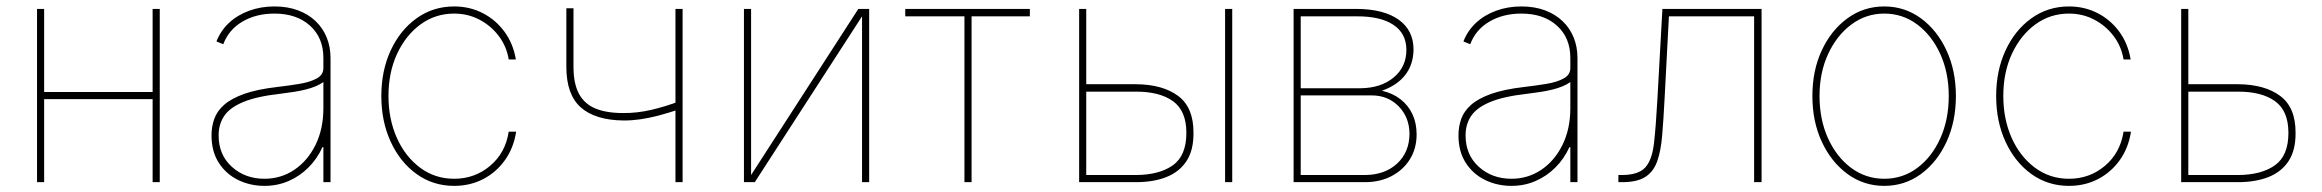

<svg xmlns="http://www.w3.org/2000/svg" viewBox="-20 -574 7317 605"><path d="M471.7 -284.2V-261.7H111.3V-284.2ZM119.1 -545.9V0H96.7V-545.9ZM483.4 -545.9V0H460.9V-545.9Z M813.5 11.7Q768.6 11.7 730.5 -6.8Q692.4 -25.4 669.4 -61Q646.5 -96.7 646.5 -147.5Q646.5 -175.3 655.3 -199.7Q664.1 -224.1 686.5 -243.9Q709 -263.7 749.3 -278.1Q789.6 -292.5 852.5 -299.8Q890.6 -304.2 924.1 -309.8Q957.5 -315.4 978.3 -326.9Q999 -338.4 999 -359.4V-391.6Q999 -455.1 956.8 -493.2Q914.6 -531.2 844.7 -531.2Q787.1 -531.2 743.9 -505.9Q700.7 -480.5 683.6 -434.6L662.1 -443.4Q675.3 -477.5 701.9 -502.2Q728.5 -526.9 765.4 -540.3Q802.2 -553.7 844.7 -553.7Q886.2 -553.7 918.9 -541.5Q951.7 -529.3 974.6 -507.3Q997.6 -485.4 1009.5 -455.8Q1021.5 -426.3 1021.5 -391.6V0H999V-110.4H996.1Q979.5 -73.7 952.1 -46.4Q924.8 -19 889.6 -3.7Q854.5 11.7 813.5 11.7ZM813.5 -10.7Q865.2 -10.7 907.2 -38.8Q949.2 -66.9 974.1 -117.2Q999 -167.5 999 -233.4V-315.4Q988.8 -308.1 974.9 -302.2Q960.9 -296.4 943.6 -292Q926.3 -287.6 905.5 -284.4Q884.8 -281.2 861.3 -278.3Q788.1 -270 746.1 -252.4Q704.1 -234.9 686.5 -208.7Q668.9 -182.6 668.9 -147.5Q668.9 -85.9 710.7 -48.3Q752.4 -10.7 813.5 -10.7Z M1411.1 11.7Q1344.7 11.7 1293 -25.4Q1241.2 -62.5 1211.4 -126.7Q1181.6 -190.9 1181.6 -271.5Q1181.6 -351.6 1211.2 -415.3Q1240.7 -479 1292.7 -516.4Q1344.7 -553.7 1411.1 -553.7Q1460 -553.7 1501 -532.7Q1542 -511.7 1569.6 -474.1Q1597.2 -436.5 1605.5 -386.7H1583Q1576.2 -428.2 1551.5 -460.7Q1526.9 -493.2 1490.5 -512.2Q1454.1 -531.2 1411.1 -531.2Q1352.1 -531.2 1305.4 -497.3Q1258.8 -463.4 1231.4 -404.8Q1204.1 -346.2 1204.1 -271.5Q1204.1 -198.7 1230.5 -139.6Q1256.8 -80.6 1303.7 -45.7Q1350.6 -10.7 1411.1 -10.7Q1476.1 -10.7 1524.4 -51.5Q1572.8 -92.3 1583 -159.2H1606.4Q1598.6 -107.9 1571 -69.3Q1543.5 -30.8 1502.2 -9.5Q1460.9 11.7 1411.1 11.7Z M2130.9 -545.9V0H2108.4V-545.9ZM2126 -256.8V-231.4Q2085.4 -217.8 2054.4 -209.7Q2023.4 -201.7 1997.3 -198Q1971.2 -194.3 1945.3 -194.3Q1855.5 -195.3 1810.1 -235.6Q1764.6 -275.9 1764.6 -363.3V-547.9H1787.1V-363.3Q1787.1 -311 1804.2 -278.8Q1821.3 -246.6 1856 -232.2Q1890.6 -217.8 1943.4 -217.8Q1986.8 -217.3 2032.2 -227.8Q2077.6 -238.3 2126 -256.8Z M2346.7 -22.5 2684.6 -545.9H2718.8V0H2696.3V-522.5L2358.4 0H2324.2V-545.9H2346.7Z M2832.5 -522.5V-545.9H3225.1V-522.5H3041.5V0H3019V-522.5Z M3393.1 -308.6H3559.1Q3643.6 -308.1 3692.4 -271.7Q3741.2 -235.4 3740.7 -155.3Q3741.2 -101.1 3719 -66.9Q3696.8 -32.7 3656 -16.4Q3615.2 0 3559.1 0H3380.4V-545.9H3402.8V-22.5H3559.1Q3633.3 -22.9 3675.8 -53.2Q3718.3 -83.5 3718.3 -155.3Q3718.3 -225.1 3675.8 -255.4Q3633.3 -285.6 3559.1 -285.2H3393.1ZM3840.3 0V-545.9H3862.8V0Z M4056.2 0V-545.9H4255.4Q4340.3 -545.4 4387.2 -512Q4434.1 -478.5 4434.1 -418Q4433.6 -371.1 4408.2 -338.1Q4382.8 -305.2 4334.5 -288.1Q4368.7 -280.3 4393.1 -261.2Q4417.5 -242.2 4430.7 -214.1Q4443.8 -186 4443.8 -150.4Q4443.8 -106.4 4422.9 -72.5Q4401.9 -38.6 4365.2 -19.3Q4328.6 0 4280.8 0ZM4078.6 -22.5H4280.8Q4343.8 -22.9 4382.3 -58.6Q4420.9 -94.2 4421.4 -152.3Q4420.9 -204.6 4387.2 -239Q4353.5 -273.4 4302.2 -273.4H4078.6ZM4078.6 -295.9H4266.1Q4331.5 -296.4 4371.8 -330.1Q4412.1 -363.8 4411.6 -418Q4411.1 -468.8 4370.6 -495.8Q4330.1 -522.9 4255.4 -522.5H4078.6Z M4742.7 11.7Q4697.8 11.7 4659.7 -6.8Q4621.6 -25.4 4598.6 -61Q4575.7 -96.7 4575.7 -147.5Q4575.7 -175.3 4584.5 -199.7Q4593.3 -224.1 4615.7 -243.9Q4638.2 -263.7 4678.5 -278.1Q4718.8 -292.5 4781.7 -299.8Q4819.8 -304.2 4853.3 -309.8Q4886.7 -315.4 4907.5 -326.9Q4928.2 -338.4 4928.2 -359.4V-391.6Q4928.2 -455.1 4886 -493.2Q4843.8 -531.2 4773.9 -531.2Q4716.3 -531.2 4673.1 -505.9Q4629.9 -480.5 4612.8 -434.6L4591.3 -443.4Q4604.5 -477.5 4631.1 -502.2Q4657.7 -526.9 4694.6 -540.3Q4731.4 -553.7 4773.9 -553.7Q4815.4 -553.7 4848.1 -541.5Q4880.9 -529.3 4903.8 -507.3Q4926.8 -485.4 4938.7 -455.8Q4950.7 -426.3 4950.7 -391.6V0H4928.2V-110.4H4925.3Q4908.7 -73.7 4881.3 -46.4Q4854 -19 4818.8 -3.7Q4783.7 11.7 4742.7 11.7ZM4742.7 -10.7Q4794.4 -10.7 4836.4 -38.8Q4878.4 -66.9 4903.3 -117.2Q4928.2 -167.5 4928.2 -233.4V-315.4Q4918 -308.1 4904.1 -302.2Q4890.1 -296.4 4872.8 -292Q4855.5 -287.6 4834.7 -284.4Q4814 -281.2 4790.5 -278.3Q4717.3 -270 4675.3 -252.4Q4633.3 -234.9 4615.7 -208.7Q4598.1 -182.6 4598.1 -147.5Q4598.1 -85.9 4639.9 -48.3Q4681.6 -10.7 4742.7 -10.7Z M5079.6 0V-22.5H5091.3Q5142.6 -22.9 5164.1 -46.1Q5185.5 -69.3 5191.7 -122.1Q5197.8 -174.8 5202.6 -262.7L5218.3 -545.9H5530.8V0H5507.3V-522.5H5238.8L5225.1 -261.7Q5221.7 -195.8 5217.5 -146.7Q5213.4 -97.7 5201.7 -65.2Q5189.9 -32.7 5164.3 -16.4Q5138.7 0 5091.3 0Z M5917.5 11.7Q5853 11.7 5801.8 -25.6Q5750.5 -63 5720.7 -127Q5690.9 -190.9 5690.9 -271.5Q5690.9 -352.1 5720.7 -415.8Q5750.5 -479.5 5801.8 -516.6Q5853 -553.7 5917.5 -553.7Q5981.4 -553.7 6032.5 -516.6Q6083.5 -479.5 6113.3 -415.5Q6143.1 -351.6 6143.1 -271.5Q6143.1 -190.9 6113.5 -127Q6084 -63 6033 -25.6Q5981.9 11.7 5917.5 11.7ZM5917.5 -10.7Q5975.6 -10.7 6021.5 -44.9Q6067.4 -79.1 6094 -138.2Q6120.6 -197.3 6120.6 -271.5Q6120.6 -345.2 6093.8 -404.1Q6066.9 -462.9 6021 -497.1Q5975.1 -531.2 5917.5 -531.2Q5859.9 -531.2 5813.7 -496.8Q5767.6 -462.4 5740.5 -403.8Q5713.4 -345.2 5713.4 -271.5Q5713.4 -197.3 5740.2 -138.2Q5767.1 -79.1 5813.2 -44.9Q5859.4 -10.7 5917.5 -10.7Z M6499.5 11.7Q6433.1 11.7 6381.3 -25.4Q6329.6 -62.5 6299.8 -126.7Q6270 -190.9 6270 -271.5Q6270 -351.6 6299.6 -415.3Q6329.1 -479 6381.1 -516.4Q6433.1 -553.7 6499.5 -553.7Q6548.3 -553.7 6589.4 -532.7Q6630.4 -511.7 6658 -474.1Q6685.5 -436.5 6693.8 -386.7H6671.4Q6664.6 -428.2 6639.9 -460.7Q6615.2 -493.2 6578.9 -512.2Q6542.5 -531.2 6499.5 -531.2Q6440.4 -531.2 6393.8 -497.3Q6347.2 -463.4 6319.8 -404.8Q6292.5 -346.2 6292.5 -271.5Q6292.5 -198.7 6318.8 -139.6Q6345.2 -80.6 6392.1 -45.7Q6439 -10.7 6499.5 -10.7Q6564.5 -10.7 6612.8 -51.5Q6661.1 -92.3 6671.4 -159.2H6694.8Q6687 -107.9 6659.4 -69.3Q6631.8 -30.8 6590.6 -9.5Q6549.3 11.7 6499.5 11.7Z M6865.7 -308.6H7031.7Q7116.2 -308.1 7165 -271.7Q7213.9 -235.4 7213.4 -155.3Q7213.9 -101.1 7191.7 -66.9Q7169.4 -32.7 7128.7 -16.4Q7087.9 0 7031.7 0H6853V-545.9H6875.5V-22.5H7031.7Q7106 -22.9 7148.4 -53.2Q7190.9 -83.5 7190.9 -155.3Q7190.9 -225.1 7148.4 -255.4Q7106 -285.6 7031.7 -285.2H6865.7Z"/></svg>

Font: Inter Tight Thin
Style: Regular
Weight: 250
Designer: Rasmus Andersson
Foundry: rsms
Version: Version 3.004